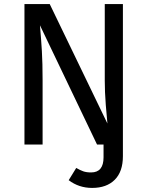

<svg xmlns="http://www.w3.org/2000/svg" viewBox="-20 -709 723 942"><path d="M583 -689V57Q583 133 543 173Q503 213 432 213Q367 213 317 175L354 115Q373 126 388.5 131.5Q404 137 427 137Q488 137 488 63V0H456L176 -585Q182 -516 185.5 -457.5Q189 -399 189 -316V0H100V-689H224L507 -103Q504 -129 499 -194Q494 -259 494 -313V-689Z"/></svg>

Font: FiraGO
Style: Regular
Weight: 400
Designer: bBox Type
Foundry: bBox Type GmbH
Version: Version 1.001;April 20, 2020;FontCreator 12.0.0.2555 64-bit